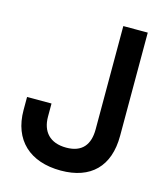

<svg xmlns="http://www.w3.org/2000/svg" viewBox="-108 -783 763 880"><g transform="rotate(15 274.0 -343.0)"><path d="M484 -700H368V-210C368 -138 335 -94 259 -94C181 -94 142 -139 142 -210V-272H26V-210C26 -68 115 14 262 14C404 14 484 -65 484 -210Z"/></g></svg>

Font: Space Text SemiBold
Style: Regular
Weight: 600
Designer: Florian Karsten (Space Text), Colophon Foundry (Space Mono)
Foundry: Florian Karsten
Version: Version 1.003;PS 001.003;hotconv 1.0.88;makeotf.lib2.5.64775